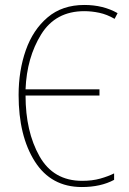

<svg xmlns="http://www.w3.org/2000/svg" viewBox="-20 -744 519 774"><path d="M442 -668 454 -691Q396 -724 320 -724Q231 -724 172 -674Q113 -624 84 -541.5Q55 -459 55 -361Q55 -196 120.5 -93Q186 10 310 10Q386 10 440 -19V-45Q416 -33 384 -24Q352 -15 311 -15Q195 -15 139 -114.5Q83 -214 83 -359H381V-384H83Q88 -512 146 -605.5Q204 -699 320 -699Q349 -699 380 -692.5Q411 -686 442 -668Z"/></svg>

Font: Noto Sans Display SemiCondensed Thin
Style: Regular
Weight: 250
Width: 4
Designer: Monotype Design team
Foundry: Monotype Imaging Inc.
Version: 1.000